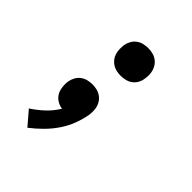

<svg xmlns="http://www.w3.org/2000/svg" viewBox="-203 -670 1006 1006"><g transform="rotate(45 300.0 -166.5)"><path d="M316 -333Q299 -333 283.5 -336.5Q268 -340 255 -348.5Q242 -357 232.5 -369Q223 -381 218.5 -396Q214 -411 213.5 -427.5Q213 -444 215 -460Q218 -477 227 -493Q236 -509 250.5 -519.5Q265 -530 282 -534Q299 -538 316 -538Q332 -538 348 -534.5Q364 -531 377 -522.5Q390 -514 399 -502Q408 -490 413 -475Q418 -460 418.5 -443.5Q419 -427 416 -411Q414 -394 405 -378Q396 -362 381.5 -351.5Q367 -341 349.5 -337Q332 -333 316 -333ZM163 205 97 128Q134 104 166 74Q198 44 221 6Q203 4 187 -5Q171 -14 160.5 -27.5Q150 -41 145.5 -58.5Q141 -76 141 -94Q141 -101 141.5 -107Q142 -113 143 -119Q146 -136 155 -152Q164 -168 178.5 -178.5Q193 -189 210 -193Q227 -197 244 -197Q260 -197 275.5 -193.5Q291 -190 304 -182Q317 -174 326 -162Q335 -150 340 -135.5Q345 -121 345.5 -104.5Q346 -88 344 -72Q337 -32 322 7Q307 46 283 81.5Q259 117 228 148Q197 179 163 205Z"/></g></svg>

Font: Iosevka Curly Slab XBdEx
Style: Italic
Weight: 800
Width: 7
Italic angle: -9°
Monospace: yes
Designer: Belleve Invis
Foundry: Belleve Invis
Version: Version 11.1.0; ttfautohint (v1.8.3)